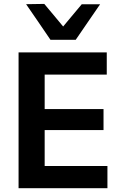

<svg xmlns="http://www.w3.org/2000/svg" viewBox="-20 -988 636 1008"><path d="M77.5 0Q77.5 -58 77.5 -112.5Q77.5 -167 77.5 -233.5V-475Q77.5 -543 77.5 -598.5Q77.5 -654 77.5 -713H540.5V-596.5Q493.5 -596.5 439.2 -596.5Q385 -596.5 311.5 -596.5H139.5L214.5 -691.5Q214.5 -632.5 214.5 -576.8Q214.5 -521 214.5 -453V-255.5Q214.5 -189 214.5 -134.5Q214.5 -80 214.5 -21.5L148.5 -116.5H322Q383.5 -116.5 438.5 -116.5Q493.5 -116.5 544 -116.5V0ZM183 -305V-415.5H316Q383 -415.5 431 -415.5Q479 -415.5 523.5 -415.5V-305Q476.5 -305 428.5 -305Q380.5 -305 315.5 -305ZM245 -779Q213 -826 181 -873Q149 -920 117 -966L212.5 -967.5Q241.5 -933 270 -898.8Q298.5 -864.5 328 -829H295Q324 -864 352.5 -898Q381 -932 409 -965.5H505.5Q473.5 -919.5 441.8 -872.8Q410 -826 377.5 -779Z"/></svg>

Font: Commissioner Thin SemiBold
Style: Regular
Weight: 600
Version: Version 1.000